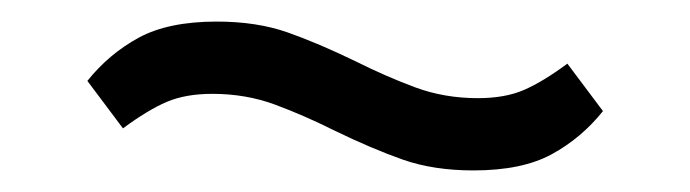

<svg xmlns="http://www.w3.org/2000/svg" viewBox="-20 -394 640 178"><path d="M419 -236Q382 -236 353.5 -246Q325 -256 290 -273Q262 -287 235 -297Q208 -307 177 -307Q152 -307 134.5 -299.5Q117 -292 94 -275L61 -319Q81 -344 108.5 -359Q136 -374 181 -374Q218 -374 246.5 -364Q275 -354 310 -337Q338 -323 365 -313Q392 -303 423 -303Q448 -303 465.5 -310.5Q483 -318 506 -335L539 -291Q519 -266 491.5 -251Q464 -236 419 -236Z"/></svg>

Font: IBM Plex Sans Thai
Style: Regular
Weight: 400
Designer: Mike Abbink, Paul van der Laan, Pieter van Rosmalen, Ben Mitchell, Mark Frömberg
Foundry: Bold Monday
Version: Version 1.2